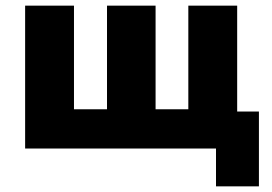

<svg xmlns="http://www.w3.org/2000/svg" viewBox="-20 -526 963 680"><path d="M745 134V0H69V-506H242V-139H359V-506H531V-139H647V-506H820V-131H897V134Z"/></svg>

Font: Nunito Sans 7pt SemiCondensed Black
Style: Regular
Weight: 900
Width: 4
Designer: Vernon Adams
Foundry: Vernon Adams
Version: Version 3.101;gftools[0.9.27]